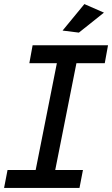

<svg xmlns="http://www.w3.org/2000/svg" viewBox="-20 -922 550 942"><path d="M394 -902 490 -860 367 -762 287 -772ZM494 -612H355L251 -88H387L370 0H0L17 -88H155L259 -612H124L140 -700H510Z"/></svg>

Font: TypoPRO Montserrat Alternates
Style: Italic
Weight: 400
Italic angle: -11.3°
Designer: Julieta Ulanovsky
Foundry: Julieta Ulanovsky
Version: Version 6.001